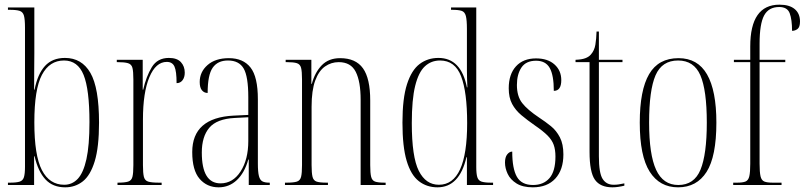

<svg xmlns="http://www.w3.org/2000/svg" viewBox="-20 -792 3445 822"><path d="M259 10Q206 10 174.5 -24Q143 -58 128 -123H126V0H14V-10H23Q51 -10 64.5 -14.5Q78 -19 82.5 -33.5Q87 -48 87 -78V-673Q87 -709 82.5 -725Q78 -741 64 -745.5Q50 -750 22 -750H14V-760H127V-564Q127 -537 126.5 -498.5Q126 -460 126 -408H128Q141 -475 172.5 -509.5Q204 -544 258 -544Q330 -544 367 -480Q404 -416 404 -267Q404 -162 385.5 -101.5Q367 -41 334.5 -15.5Q302 10 259 10ZM255 -1Q289 -1 313 -26.5Q337 -52 350 -110.5Q363 -169 363 -269Q363 -409 338 -471Q313 -533 254 -533Q192 -533 159.5 -471.5Q127 -410 127 -268Q127 -126 159.5 -63.5Q192 -1 255 -1Z M483 0V-10H484Q514 -10 528.5 -14.5Q543 -19 547 -35Q551 -51 551 -85V-451Q551 -486 547 -501.5Q543 -517 528 -521.5Q513 -526 483 -526H480V-536H591V-408H593Q606 -465 630 -504.5Q654 -544 703 -544Q738 -544 754.5 -526Q771 -508 771 -481Q771 -461 761.5 -448.5Q752 -436 736 -436Q736 -487 727 -507Q718 -527 694 -527Q647 -527 619.5 -461.5Q592 -396 592 -280V-85Q592 -51 596 -35Q600 -19 614.5 -14.5Q629 -10 661 -10H672V0Z M916 10Q866 10 834.5 -26.5Q803 -63 803 -141Q803 -288 980 -297L1043 -300V-376Q1043 -465 1023 -499Q1003 -533 956 -533Q912 -533 890.5 -502Q869 -471 869 -394Q854 -394 844.5 -405.5Q835 -417 835 -441Q835 -484 868.5 -513.5Q902 -543 960 -543Q1021 -543 1052.5 -503Q1084 -463 1084 -367V-92Q1084 -56 1088.5 -38.5Q1093 -21 1103.5 -15.5Q1114 -10 1133 -10H1135V0H1045V-109H1043Q1027 -52 994 -21Q961 10 916 10ZM924 -7Q977 -7 1010 -58Q1043 -109 1043 -188V-290L985 -287Q908 -283 876 -245Q844 -207 844 -139Q844 -7 924 -7Z M1200 0V-10H1207Q1237 -10 1251 -14.5Q1265 -19 1269 -35Q1273 -51 1273 -85V-452Q1273 -486 1269 -501.5Q1265 -517 1251 -521.5Q1237 -526 1208 -526H1203V-536H1313V-433H1315Q1328 -482 1357.5 -512.5Q1387 -543 1436 -543Q1503 -543 1534 -499.5Q1565 -456 1565 -362V-85Q1565 -51 1569 -35Q1573 -19 1586 -14.5Q1599 -10 1627 -10H1631V0H1524V-365Q1524 -443 1503 -484.5Q1482 -526 1430 -526Q1398 -526 1371.5 -507.5Q1345 -489 1329.5 -447Q1314 -405 1314 -335V-85Q1314 -51 1318 -35Q1322 -19 1335.5 -14.5Q1349 -10 1378 -10H1384V0Z M1853 10Q1807 10 1773 -16.5Q1739 -43 1721 -103.5Q1703 -164 1703 -267Q1703 -371 1722.5 -431.5Q1742 -492 1776.5 -518Q1811 -544 1857 -544Q1954 -544 1979 -418H1981Q1979 -464 1979 -492.5Q1979 -521 1979 -548V-668Q1979 -706 1974.5 -723.5Q1970 -741 1956.5 -745.5Q1943 -750 1916 -750H1911V-760H2019V-77Q2019 -48 2023.5 -33.5Q2028 -19 2041.5 -14.5Q2055 -10 2082 -10H2091V0H1979V-119H1977Q1947 10 1853 10ZM1859 -1Q1980 -1 1980 -265Q1980 -398 1954 -465.5Q1928 -533 1864 -533Q1826 -533 1799 -508Q1772 -483 1757.5 -424.5Q1743 -366 1743 -265Q1743 -120 1773 -60.5Q1803 -1 1859 -1Z M2261 10Q2218 10 2191.5 -6.5Q2165 -23 2153.5 -47.5Q2142 -72 2142 -96Q2142 -119 2151.5 -131Q2161 -143 2173 -143Q2173 -70 2193 -35Q2213 0 2262 0Q2307 0 2332.5 -29.5Q2358 -59 2358 -122Q2358 -151 2350.5 -172Q2343 -193 2324 -212Q2305 -231 2270 -255Q2237 -278 2212 -299Q2187 -320 2172.5 -347Q2158 -374 2158 -414Q2158 -474 2189 -508Q2220 -542 2275 -542Q2325 -542 2354 -516Q2383 -490 2383 -449Q2383 -403 2351 -403Q2351 -470 2333.5 -501Q2316 -532 2275 -532Q2232 -532 2212.5 -503Q2193 -474 2193 -428Q2193 -380 2215.5 -351Q2238 -322 2289 -288Q2315 -271 2338.5 -252Q2362 -233 2377 -204Q2392 -175 2392 -131Q2392 -65 2357.5 -27.5Q2323 10 2261 10Z M2602 10Q2550 10 2527 -22.5Q2504 -55 2504 -142V-526H2444V-536Q2471 -537 2486.5 -543Q2502 -549 2510 -559Q2525 -576 2529 -601Q2533 -626 2534 -657H2544V-536H2645V-526H2544V-123Q2544 -51 2560 -26Q2576 -1 2607 -1Q2619 -1 2628.5 -2.5Q2638 -4 2653 -7V3Q2641 6 2627.5 8Q2614 10 2602 10Z M2883 10Q2804 10 2761.5 -57Q2719 -124 2719 -267Q2719 -406 2759 -474.5Q2799 -543 2885 -543Q2967 -543 3007 -473.5Q3047 -404 3047 -267Q3047 -122 3005 -56Q2963 10 2883 10ZM2884 0Q2952 0 2979 -65.5Q3006 -131 3006 -267Q3006 -406 2978.5 -469.5Q2951 -533 2883 -533Q2814 -533 2786.5 -469.5Q2759 -406 2759 -267Q2759 -130 2789 -65Q2819 0 2884 0Z M3119 0V-10H3136Q3160 -10 3172 -15Q3184 -20 3188 -37.5Q3192 -55 3192 -91V-526H3122V-536H3192V-593Q3192 -772 3317 -772Q3360 -772 3382.5 -753Q3405 -734 3405 -700Q3405 -676 3394.5 -668Q3384 -660 3371 -660Q3371 -708 3361 -735Q3351 -762 3316 -762Q3271 -762 3251.5 -726Q3232 -690 3232 -605V-536H3342V-526H3232V-91Q3232 -55 3236 -37.5Q3240 -20 3252 -15Q3264 -10 3288 -10H3326V0Z"/></svg>

Font: Noto Serif Display ExtraCondensed ExtraLight
Style: Regular
Weight: 200
Width: 2
Designer: Monotype Design Team
Foundry: Monotype Imaging Inc.
Version: Version 2.009